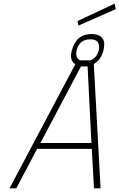

<svg xmlns="http://www.w3.org/2000/svg" viewBox="-20 -1030 653 1050"><path d="M368 -725Q368 -738 373 -755Q397 -844 481 -844Q521 -844 539 -822Q550 -808 550 -790Q550 -772 546 -755Q532 -702 493 -680L530 0H494L482 -216H183L69 0H32L392 -679Q368 -694 368 -725ZM423 -667 201 -248H480L459 -667ZM522 -773Q522 -815 474 -815Q414 -815 399 -755Q397 -745 397 -736Q397 -709 420 -700H473Q509 -712 520 -755Q522 -765 522 -773ZM409 -890 404 -915 607 -1010 613 -980Z"/></svg>

Font: TitilliumWebThinItalic
Style: Thin Italic
Weight: 200
Italic angle: -13°
Version: Version 1.001;PS 57.000;hotconv 1.0.70;makeotf.lib2.5.55311